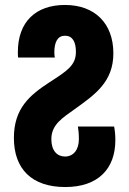

<svg xmlns="http://www.w3.org/2000/svg" viewBox="-20 -744 520 774"><path d="M243 10C375 10 445 -63 445 -179C445 -201 443 -219 440 -234H294C296 -222 298 -207 298 -183C298 -140 276 -113 242 -113C210 -113 187 -137 187 -183C187 -243 234 -270 284 -306C363 -363 437 -414 437 -529C437 -650 362 -724 242 -724C124 -724 52 -656 52 -534C52 -526 52 -518 53 -512H201C200 -517 199 -525 199 -532C199 -576 213 -600 242 -600C272 -600 286 -576 286 -535C286 -480 250 -458 179 -412C101 -361 36 -308 36 -188C36 -63 108 10 243 10Z"/></svg>

Font: Noto Sans Georgian ExtraCondensed ExtraBold
Style: Regular
Weight: 800
Width: 2
Designer: Monotype Design Team, Akaki Razmadze
Foundry: Google LLC
Version: Version 2.005